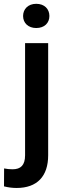

<svg xmlns="http://www.w3.org/2000/svg" viewBox="-62 -749 332 983"><path d="M56.2 -667C56.2 -631.8 82 -605.5 123.5 -605.5C166 -605.5 190.9 -631.8 190.9 -667C190.9 -702.6 166 -729.5 123.5 -729.5C82 -729.5 56.2 -702.6 56.2 -667ZM66.4 45.9C66.4 97.2 43.9 117.7 2.4 117.7C-12.7 117.7 -27.3 116.2 -41 113.3L-41.5 205.1C-21 210.4 0.5 213.4 22.9 213.4C127.9 213.4 184.6 153.8 184.6 45.9V-528.3H66.4Z"/></svg>

Font: Vazirmatn Medium
Style: Regular
Weight: 500
Designer: Saber Rastikerdar
Foundry: Saber Rastikerdar
Version: Version 33.003